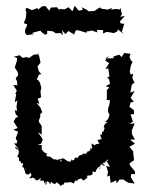

<svg xmlns="http://www.w3.org/2000/svg" viewBox="-20 -624 511 663"><path d="M69 -594 68 -590 71 -582 69 -561 62 -544 74 -540 69 -524 68 -529 66 -512 72 -503 97 -506 90 -510 119 -518 126 -511 136 -504 143 -507V-518L162 -516L173 -509L189 -510L197 -502L194 -520L206 -506L216 -517L236 -505L241 -518L247 -520L255 -518L278 -511L281 -516L295 -517L292 -520L317 -512L314 -521L336 -520V-508L348 -514L368 -511L370 -509L383 -514L388 -522L406 -507L401 -515L409 -542L397 -543L394 -550L411 -569L395 -566L401 -575L396 -597L393 -591L383 -593L363 -591L367 -597L353 -591L334 -593L324 -597L331 -603L306 -586H304L285 -585L280 -590L262 -599L266 -590L252 -587L238 -604L230 -585L217 -599L203 -592L184 -593L186 -587L177 -599L156 -598L150 -587L137 -603L125 -602L112 -591L109 -596H108L94 -590H88L73 -597ZM427 -428 431 -438 409 -441 400 -427 392 -435 381 -432 372 -429V-423L343 -422L357 -431L343 -415L357 -406L344 -385L354 -388L358 -360L349 -355L356 -352L360 -335L345 -326L358 -322L349 -313V-287L348 -279L360 -278L357 -259L353 -251L354 -249C351 -241 355 -233 355 -233C361 -225 360 -227 357 -227C357 -211 343 -204 343 -203C340 -208 338 -208 351 -200C336 -197 343 -187 335 -180C343 -191 340 -176 341 -179C333 -168 345 -173 334 -169C330 -172 336 -155 327 -160C325 -148 335 -144 329 -143C330 -146 329 -140 312 -141C322 -141 311 -146 324 -127C320 -129 305 -125 308 -122C299 -126 298 -128 297 -129C294 -110 304 -119 293 -105C301 -113 286 -116 293 -107C293 -107 281 -96 284 -103C277 -94 280 -91 265 -94C267 -89 267 -85 274 -93C264 -92 255 -85 258 -89C249 -83 256 -89 248 -80C255 -70 245 -85 238 -78C236 -76 240 -70 226 -70C229 -72 227 -80 223 -65C207 -68 209 -72 211 -70C200 -74 204 -80 189 -75C200 -65 182 -61 191 -76C172 -69 182 -79 181 -71C159 -79 171 -67 157 -81C165 -69 164 -77 149 -85C156 -82 143 -87 144 -77C145 -81 148 -88 131 -90C146 -86 144 -97 140 -94C121 -104 130 -106 124 -108V-119C128 -126 116 -121 111 -125C126 -126 122 -130 128 -144C127 -145 110 -145 127 -140C123 -156 116 -156 112 -167L124 -159V-189L115 -202L114 -208L119 -220V-230L126 -236L120 -252L107 -268L116 -266L110 -283L122 -288L120 -306V-310L123 -320L118 -338L113 -346L107 -350L115 -367L123 -368L114 -378L108 -400L109 -394L120 -408L115 -431L110 -440L115 -437L96 -435L81 -424L71 -427L58 -424L47 -434L44 -432L27 -428L39 -424L38 -412L37 -410L31 -391L41 -375L43 -365L34 -353L39 -343V-335L41 -330H26L38 -311L33 -300L36 -299L31 -271L40 -277L37 -255L39 -241L31 -244L34 -230L43 -220L35 -218L27 -204L41 -182L26 -176L43 -169L35 -149H33H35C33 -140 41 -136 40 -143C39 -130 38 -123 29 -132C30 -122 44 -114 45 -107C31 -123 28 -113 38 -109C40 -107 49 -109 43 -89C36 -87 45 -96 39 -78C49 -90 36 -90 46 -77C42 -66 52 -66 55 -71C43 -66 60 -54 57 -61C62 -63 59 -48 55 -52C62 -42 69 -42 56 -47C74 -41 75 -30 61 -47C69 -25 67 -27 67 -27C71 -19 83 -20 84 -28C94 -19 84 -12 80 -9C89 -9 98 -7 88 -18C94 -5 104 -9 95 -13C105 0 106 4 121 -10C118 5 113 -3 125 0C135 -1 131 0 132 10C143 -5 144 14 136 14C139 -2 148 -1 154 14C154 5 157 3 159 5C159 9 176 16 173 5C186 10 189 19 189 18C192 21 189 11 202 14C193 17 203 9 203 6C210 8 226 5 216 5C224 3 236 10 236 10C233 5 236 13 239 0C249 -2 253 11 246 0C253 -9 258 -5 260 -8C272 5 269 -3 280 -9C283 -14 285 -10 271 -21C275 -8 284 -8 280 -17C298 -19 302 -19 299 -32C306 -32 301 -31 304 -37C299 -39 301 -28 310 -30C313 -38 312 -40 324 -50C332 -39 315 -35 327 -45C321 -59 341 -60 342 -53C326 -49 335 -66 345 -62C341 -68 350 -59 342 -64C341 -62 355 -82 353 -68L345 -73L360 -48L347 -51L353 -30L350 -14L359 -18L362 7L359 9L381 -1L383 9L393 -4H410L407 -3L423 7L445 10L432 -12L433 -23H446V-32L429 -53L427 -59L438 -68L443 -70L440 -96V-101L427 -117C433 -121 440 -124 446 -128L429 -142H446L436 -160L435 -178L436 -175L445 -198L427 -196L439 -204L431 -229L443 -230L442 -244L427 -255V-256L431 -270L442 -273L431 -286L445 -310L430 -304L435 -331L445 -340V-336L437 -355L440 -370L432 -366L428 -376L432 -398L438 -411C431 -413 430 -422 427 -428Z"/></svg>

Font: Charger Distortion
Style: 1
Weight: 400
Designer: Jasper
Foundry: Cannot Into Space Fonts
Version: Version 0.98